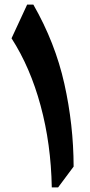

<svg xmlns="http://www.w3.org/2000/svg" viewBox="-20 -809 390 829"><path d="M124 -789.1Q218.3 -624.5 257.8 -447.5Q297.4 -270.5 297.9 -89.8L231 0H203.6Q200.2 -187.5 155.3 -353Q110.4 -518.6 29.8 -643.6L97.2 -789.1Z"/></svg>

Font: Pinar-FD Bold
Style: Regular
Weight: 700
Designer: Amin Abedi
Version: Version 3.000